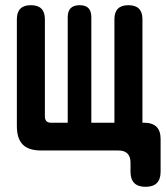

<svg xmlns="http://www.w3.org/2000/svg" viewBox="-20 -580 640 740"><path d="M541 140Q512 140 497.5 125.5Q483 111 483 82V47Q483 24 471.5 12Q460 0 436 0H139Q90 0 67.5 -23Q45 -46 45 -94V-506Q45 -533 58.5 -546.5Q72 -560 99 -560Q126 -560 139.5 -546.5Q153 -533 153 -506V-131Q153 -119 159 -113Q165 -107 176 -107H241V-514Q241 -537 252.5 -548.5Q264 -560 287 -560Q310 -560 321 -548.5Q332 -537 332 -514V-107H421V-506Q421 -533 434.5 -546.5Q448 -560 475 -560Q502 -560 515.5 -546.5Q529 -533 529 -506V-107H535Q567 -107 583 -91.5Q599 -76 599 -44V82Q599 111 584.5 125.5Q570 140 541 140Z"/></svg>

Font: Maple Mono NL
Style: Bold
Weight: 700
Monospace: yes
Designer: subframe7536
Version: Version 7.000